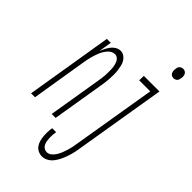

<svg xmlns="http://www.w3.org/2000/svg" viewBox="-314 -806 1105 1105"><g transform="rotate(45 238.5 -253.0)"><path d="M-37 0 50 -530H82L69 -451Q75 -466 82.5 -480.5Q90 -495 100 -508Q110 -521 124.5 -529.5Q139 -538 155 -538Q171 -538 184 -529Q197 -520 205 -506.5Q213 -493 216.5 -477.5Q220 -462 222 -446Q224 -430 224 -413.5Q224 -397 223 -380.5Q222 -364 220 -347.5Q218 -331 215 -315L163 0H131L184 -321Q186 -334 188 -347Q190 -360 191 -373Q192 -386 192 -399Q192 -412 191.5 -425Q191 -438 188.5 -450.5Q186 -463 181.5 -474Q177 -485 167.5 -493Q158 -501 145 -501Q133 -501 122 -495Q111 -489 102.5 -479Q94 -469 87.5 -458.5Q81 -448 76.5 -436.5Q72 -425 68 -413.5Q64 -402 61 -390.5Q58 -379 55.5 -367.5Q53 -356 51 -344L-5 0ZM480 -641Q472 -641 465 -645Q458 -649 454.5 -656.5Q451 -664 450.5 -672.5Q450 -681 452 -690Q452 -695 454.5 -701Q457 -707 461.5 -711Q466 -715 471.5 -717Q477 -719 483 -719Q492 -719 499 -715Q506 -711 509.5 -703.5Q513 -696 513.5 -687.5Q514 -679 512 -670Q511 -665 509 -659Q507 -653 502.5 -649Q498 -645 492 -643Q486 -641 480 -641ZM265 213Q248 213 233 206Q218 199 208.5 186Q199 173 194.5 157Q190 141 188.5 124.5Q187 108 187.5 90.5Q188 73 191 56H223Q221 69 220 81.5Q219 94 219.5 106Q220 118 222 130Q224 142 229 152.5Q234 163 244 169.5Q254 176 266 176Q282 176 295 165Q308 154 316.5 140Q325 126 331 111Q337 96 341.5 81Q346 66 349.5 50.5Q353 35 355 19L440 -493H350L351 -530H478L386 25Q384 40 381 54.5Q378 69 374 83Q370 97 365 111Q360 125 353.5 138.5Q347 152 338.5 165.5Q330 179 319 189.5Q308 200 293.5 206.5Q279 213 265 213Z"/></g></svg>

Font: Iosevka Curly XLtObl
Style: Regular
Weight: 200
Italic angle: -9°
Monospace: yes
Designer: Belleve Invis
Foundry: Belleve Invis
Version: Version 11.1.0; ttfautohint (v1.8.3)